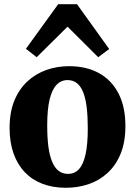

<svg xmlns="http://www.w3.org/2000/svg" viewBox="-20 -880 640 911"><path d="M25.5 -272.5Q25.5 -347.5 48.2 -402.8Q71 -458 110.5 -494.2Q150 -530.5 200.5 -548.2Q251 -566 307.5 -566Q390 -566 450 -532.8Q510 -499.5 542.5 -436.2Q575 -373 575 -282.5Q575 -205.5 552.2 -150.2Q529.5 -95 490 -59Q450.5 -23 399.8 -6Q349 11 292.5 11Q231 11 181.8 -7.8Q132.5 -26.5 97.8 -62.8Q63 -99 44.2 -152Q25.5 -205 25.5 -272.5ZM303 -55Q334.5 -55 355 -77.8Q375.5 -100.5 386 -148Q396.5 -195.5 396.5 -270Q396.5 -326 391.5 -369Q386.5 -412 375.2 -441Q364 -470 345.5 -485Q327 -500 300.5 -500Q269.5 -500 248 -477.2Q226.5 -454.5 215.2 -407.2Q204 -360 204 -285Q204 -228 209.5 -185.2Q215 -142.5 227 -113.5Q239 -84.5 257.5 -69.8Q276 -55 303 -55ZM154 -608.5 103 -648.5 256 -860H345.5L498 -647.5L446 -608.5L300.5 -753.5Z"/></svg>

Font: Merriweather 28pt Black
Style: Regular
Weight: 900
Version: Version 2.100